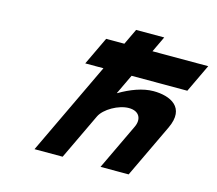

<svg xmlns="http://www.w3.org/2000/svg" viewBox="-104 -862 1122 992"><g transform="rotate(15 457.5 -366.5)"><path d="M466 -647.9H368.6L297.1 -497.5H394.4L158.6 -1.5H309.1L426.3 -248C446.9 -291.3 520.2 -333 574.7 -333C633.3 -333 649.5 -291.3 628.9 -248L511.7 -1.5H662.1L798.7 -288.8C856.5 -410.3 764.2 -450.3 675.7 -450.3C618.1 -450.3 553.9 -425.7 496.6 -391.7H494.6L544.9 -497.5H843.1L914.6 -647.9H616.4L656.6 -732.5H506.2Z"/></g></svg>

Font: Hussar
Style: BdSuprExtOblFive
Weight: 700
Foundry: Cannot Into Space Fonts
Version: Version 2.00